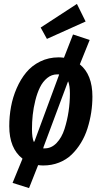

<svg xmlns="http://www.w3.org/2000/svg" viewBox="-20 -839 525 991"><path d="M421.9 -728 222.2 -638.2 189.9 -696.8 377 -818.8ZM392.1 -506.8Q457 -454.1 457 -340.8Q457 -299.3 450.7 -258.1Q444.3 -216.8 431.6 -176.5Q418.9 -136.2 397.9 -101.8Q377 -67.4 349.6 -41Q322.3 -14.6 284.7 0.2Q247.1 15.1 203.1 15.1Q192.4 15.1 176.8 13.2L129.9 131.8L44.9 105L96.2 -20Q27.8 -73.2 27.8 -188Q27.8 -238.8 36.9 -288.1Q45.9 -337.4 66.2 -383.8Q86.4 -430.2 115.5 -465.3Q144.5 -500.5 187.7 -521.7Q231 -543 283.2 -543Q294.4 -543 310.1 -541L356.9 -661.1L442.9 -632.8ZM274.9 -455.1Q246.6 -455.1 223.6 -436.3Q200.7 -417.5 186.3 -388.2Q171.9 -358.9 162.4 -320.6Q152.8 -282.2 148.9 -245.6Q145 -209 145 -172.9Q145 -127.4 154.8 -106L158.2 -109.9L283.2 -448.2L285.2 -455.1ZM210.9 -73.2Q245.6 -73.2 272.2 -101.1Q298.8 -128.9 313 -173.3Q327.1 -217.8 334 -264.2Q340.8 -310.5 340.8 -356Q340.8 -396.5 332 -418.9L330.1 -416L205.1 -81.1L203.1 -73.2Z"/></svg>

Font: Fira Sans Compressed Medium
Style: Italic
Weight: 500
Width: 3
Italic angle: -8°
Designer: Carrois Corporate & Edenspiekermann AG
Foundry: Carrois Corporate GbR & Edenspiekermann AG
Version: Version 4.203;PS 004.203;hotconv 1.0.88;makeotf.lib2.5.64775